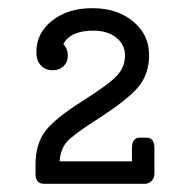

<svg xmlns="http://www.w3.org/2000/svg" viewBox="-20 -730 459 470"><path d="M339 -393Q358 -393 358 -367V-305Q358 -294 351 -287Q344 -280 333 -280H89Q67 -280 67 -303V-327Q67 -377 90.5 -408.5Q114 -440 184 -484Q247 -524 266.5 -545Q286 -566 286 -594Q286 -621 264.5 -638Q243 -655 209 -655Q152 -655 135 -622Q146 -611 146 -594Q146 -578 135.5 -568Q125 -558 109 -558Q91 -558 80 -570Q69 -582 69 -602Q69 -649 107.5 -679.5Q146 -710 206 -710Q267 -710 306 -677.5Q345 -645 345 -595Q345 -549 318.5 -517Q292 -485 212 -434Q159 -400 143.5 -382.5Q128 -365 126 -335H303V-367Q303 -393 322 -393Z"/></svg>

Font: Solway Light
Style: Regular
Weight: 300
Designer: Mariya V. Pigoulevskaya
Foundry: The Northern Block Ltd.
Version: Version 1.000;hotconv 1.0.109;makeotfexe 2.5.65596